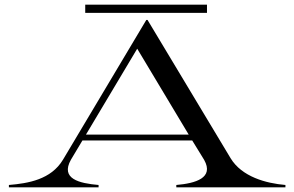

<svg xmlns="http://www.w3.org/2000/svg" viewBox="-20 -800 1257 820"><path d="M18 -10V0H401V-10C319 -17 237 -36 283 -118L332 -200H801L852 -117C895 -40 815 -17 733 -10V0H1199V-10C1116 -17 1013 -45 965 -124L610 -715H605L249 -118C198 -33 101 -17 18 -10ZM347 -225 566 -592 786 -225ZM344 -780V-745H864V-780Z"/></svg>

Font: Sprat Extended
Style: Regular
Weight: 400
Width: 9
Designer: Ethan Nakache
Foundry: Collletttivo
Version: Version 2.000;Glyphs 3.2 (3217)